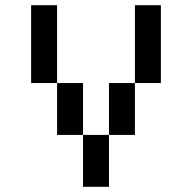

<svg xmlns="http://www.w3.org/2000/svg" viewBox="-20 -720 740 740"><path d="M100 -400H200V-700H100ZM200 -200H300V-400H200ZM300 0H400V-200H300ZM400 -200H500V-400H400ZM500 -400H600V-700H500Z"/></svg>

Font: FT88
Style: Regular
Weight: 400
Designer: Ange Degheest & Mandy Elbé
Foundry: Velvetyne Type Foundry
Version: Version 1.000;FEAKit 1.0